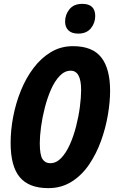

<svg xmlns="http://www.w3.org/2000/svg" viewBox="-20 -964 594 994"><path d="M230 10Q130 10 82.5 -46.5Q35 -103 35 -224Q35 -291 48.5 -361Q62 -431 88.5 -496Q115 -561 154 -612.5Q193 -664 244 -694.5Q295 -725 358 -725Q459 -725 504.5 -666.5Q550 -608 550 -494Q550 -437 538.5 -369Q527 -301 503 -234.5Q479 -168 441.5 -112.5Q404 -57 351 -23.5Q298 10 230 10ZM240 -119Q271 -119 296.5 -145.5Q322 -172 341.5 -215.5Q361 -259 374 -310Q387 -361 393.5 -410.5Q400 -460 400 -498Q400 -598 346 -598Q315 -598 289 -571Q263 -544 244 -500.5Q225 -457 212 -406.5Q199 -356 192.5 -307.5Q186 -259 186 -223Q186 -162 200 -140.5Q214 -119 240 -119ZM385 -790Q351 -790 334 -807Q317 -824 317 -852Q317 -888 339.5 -916Q362 -944 406 -944Q473 -944 473 -881Q473 -845 450.5 -817.5Q428 -790 385 -790Z"/></svg>

Font: Noto Sans ExtraCondensed ExtraBold
Style: Italic
Weight: 800
Width: 2
Italic angle: -12°
Designer: Monotype Design Team
Foundry: Monotype Imaging Inc.
Version: Version 2.013; ttfautohint (v1.8.4.7-5d5b)